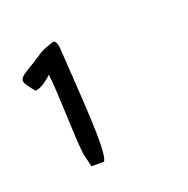

<svg xmlns="http://www.w3.org/2000/svg" viewBox="-118 -860 347 354"><g transform="rotate(-20 55.5 -683.0)"><path d="M27 -783.4C26.7 -791.4 24.9 -804.7 17.2 -802.2C-12.3 -792.8 -8.4 -790.7 -33.3 -776C-65.7 -756.9 -64.5 -756.7 -42.7 -729.1C-29.1 -729.1 -9.5 -748.4 -9.5 -748.4C-4.3 -708 -4.6 -628.5 0.4 -589.1L6.6 -562.9H31.1C42.8 -576.1 32.1 -696.9 27 -783.4Z"/></g></svg>

Font: Rocketfuel
Style: Regular
Weight: 400
Designer: Mew Too
Foundry: Cannot Into Space Fonts.
Version: Version 0.27